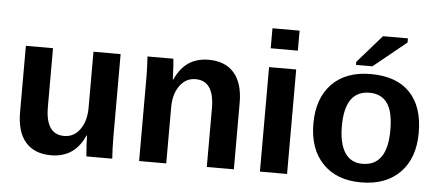

<svg xmlns="http://www.w3.org/2000/svg" viewBox="-50 -845 2210 967"><g transform="rotate(5 1055.0 -361.5)"><path d="M405.8 -105Q378.4 -44.9 336.2 -17.6Q293.9 9.8 235.8 9.8Q151.9 9.8 106.9 -41.7Q62 -93.3 62 -192.9V-528.3H199.2V-231.9Q199.2 -92.8 293 -92.8Q342.8 -92.8 373.3 -135.5Q403.8 -178.2 403.8 -245.1V-528.3H541V-118.2Q541 -84.5 542 -54.9Q543 -25.4 544.9 0H414.1Q408.2 -70.3 408.2 -105Z M817.9 -283.2V0H680.7V-410.2Q680.7 -452.6 679.4 -479.7Q678.2 -506.8 676.8 -528.3H807.6Q808.6 -522.5 810.1 -500.7Q811.5 -479 812.7 -456.3Q814 -433.6 814 -423.3H815.9Q843.8 -483.9 885.7 -511.2Q927.7 -538.6 985.8 -538.6Q1069.8 -538.6 1114.7 -486.8Q1159.7 -435.1 1159.7 -335.4V0H1022.9V-296.4Q1022.9 -435.5 928.7 -435.5Q878.9 -435.5 848.4 -392.8Q817.9 -350.1 817.9 -283.2Z M1428.7 -724.6V-623.5H1291.5V-724.6ZM1428.7 -528.3V0H1291.5V-528.3Z M2071.3 -264.6Q2071.3 -136.2 2000 -63.2Q1928.7 9.8 1802.7 9.8Q1679.2 9.8 1608.9 -63.5Q1538.6 -136.7 1538.6 -264.6Q1538.6 -392.1 1608.9 -465.1Q1679.2 -538.1 1805.7 -538.1Q1935.1 -538.1 2003.2 -467.5Q2071.3 -397 2071.3 -264.6ZM1927.7 -264.6Q1927.7 -358.9 1897 -401.4Q1866.2 -443.8 1807.6 -443.8Q1682.6 -443.8 1682.6 -264.6Q1682.6 -176.3 1713.1 -130.1Q1743.7 -84 1801.3 -84Q1927.7 -84 1927.7 -264.6ZM1975.6 -712.4 1809.6 -577.6H1726.6V-592.8L1849.6 -733.4H1975.6Z"/></g></svg>

Font: Arimo
Style: Bold
Weight: 700
Designer: Steve Matteson
Foundry: Monotype Imaging Inc.
Version: Version 1.33